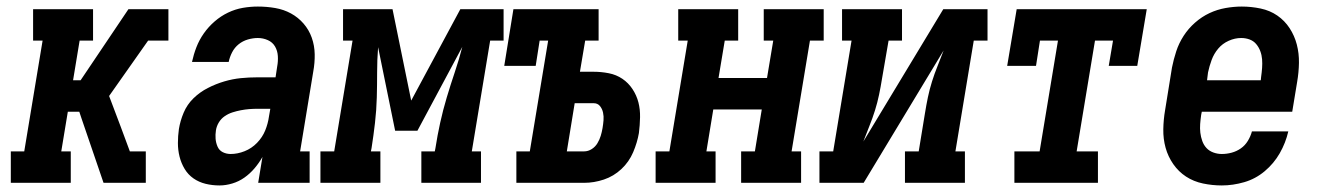

<svg xmlns="http://www.w3.org/2000/svg" viewBox="-20 -558 4040 586"><path d="M380 0 390 -59 384 -75 383 -78 376 -96H425V0ZM13 0V-96H54L110 -434H81V-530H264V-434H223L203 -313H226L372 -530H468L458 -471L468 -530H494V-434H432L313 -265Q331 -218 348.5 -171Q366 -124 383 -78L384 -75L390 -59L380 0H296L229 -196L222 -217H187L167 -96H196V0Z M650 8Q628 8 607.5 3Q587 -2 570.5 -13.5Q554 -25 543.5 -42.5Q533 -60 528 -80Q523 -100 523 -121.5Q523 -143 526 -164Q530 -189 540.5 -214Q551 -239 570.5 -258Q590 -277 614.5 -289.5Q639 -302 664.5 -309.5Q690 -317 715 -319.5Q740 -322 766 -322H821L826 -355Q829 -371 828 -387Q827 -403 819.5 -416Q812 -429 797.5 -435.5Q783 -442 767 -442Q752 -442 736.5 -437.5Q721 -433 708.5 -423Q696 -413 688.5 -398.5Q681 -384 678 -369H566Q571 -392 579.5 -414Q588 -436 602 -456Q616 -476 635 -492.5Q654 -509 676 -519.5Q698 -530 721 -534Q744 -538 767 -538Q794 -538 820 -533.5Q846 -529 868 -517Q890 -505 906.5 -486Q923 -467 931.5 -443Q940 -419 940.5 -392.5Q941 -366 936 -339L896 -96H925V0H768L781 -79Q771 -61 757 -44.5Q743 -28 726 -16Q709 -4 689 2Q669 8 650 8ZM684 -88Q705 -88 726.5 -96.5Q748 -105 764.5 -122Q781 -139 789.5 -160Q798 -181 801 -203L805 -226H766Q753 -226 740.5 -225Q728 -224 715 -221.5Q702 -219 689.5 -215Q677 -211 666 -203.5Q655 -196 648 -184.5Q641 -173 639 -160Q637 -147 638 -134.5Q639 -122 644 -110.5Q649 -99 660 -93.5Q671 -88 684 -88Z M958 0V-96H1000L1056 -434H1027V-530H1178L1235 -251L1385 -530H1517V-434H1476L1420 -96H1448V0H1266V-96H1307L1309 -106Q1315 -145 1323.5 -183.5Q1332 -222 1343.5 -260.5Q1355 -299 1368 -337.5Q1381 -376 1391 -415L1254 -159H1186L1134 -414Q1131 -376 1131 -337.5Q1131 -299 1130 -260.5Q1129 -222 1124.5 -183Q1120 -144 1114 -106L1112 -96H1141V0Z M1556 0V-96H1597L1653 -434H1627L1615 -357H1519L1547 -530H1807V-434H1766L1750 -339H1792Q1815 -339 1838 -334.5Q1861 -330 1879.5 -317.5Q1898 -305 1910.5 -286Q1923 -267 1928.5 -245.5Q1934 -224 1933.5 -200Q1933 -176 1930 -152Q1925 -123 1912.5 -93.5Q1900 -64 1876.5 -42Q1853 -20 1823 -10Q1793 0 1763 0ZM1710 -96H1763Q1775 -96 1786 -103Q1797 -110 1803.5 -121Q1810 -132 1813.5 -143.5Q1817 -155 1819 -167Q1821 -179 1822 -191Q1823 -203 1820.5 -214.5Q1818 -226 1811 -234.5Q1804 -243 1792 -243H1734Z M1981 0V-96H2023L2079 -434H2050V-530H2233V-434H2192L2173 -320H2321L2340 -434H2311V-530H2494V-434H2452L2396 -96H2425V0H2242V-96H2284L2305 -224H2157L2136 -96H2164V0Z M2481 0V-96H2523L2579 -434H2550V-530H2733V-434H2692L2672 -318Q2668 -293 2663 -269Q2658 -245 2650.5 -221Q2643 -197 2633.5 -173.5Q2624 -150 2615 -126L2859 -530H2994V-434H2952L2896 -96H2925V0H2742V-96H2784L2803 -212Q2807 -237 2812 -261Q2817 -285 2824.5 -309Q2832 -333 2841.5 -356.5Q2851 -380 2860 -404L2616 0Z M3076 0V-96H3153L3209 -434H3154L3142 -357H3054L3083 -530H3480L3451 -357H3364L3377 -434H3322L3266 -96H3331V0Z M3709 8Q3680 8 3651.5 2Q3623 -4 3600 -19Q3577 -34 3561 -57Q3545 -80 3537.5 -107Q3530 -134 3530.5 -163.5Q3531 -193 3536 -222L3557 -352Q3562 -377 3570 -401.5Q3578 -426 3592.5 -448.5Q3607 -471 3627.5 -489Q3648 -507 3671.5 -518Q3695 -529 3720.5 -533.5Q3746 -538 3770 -538Q3799 -538 3827.5 -532Q3856 -526 3878.5 -510.5Q3901 -495 3916 -472Q3931 -449 3938 -422Q3945 -395 3944.5 -366Q3944 -337 3939 -308L3924 -217H3648L3646 -207Q3644 -193 3643 -179.5Q3642 -166 3643.5 -153Q3645 -140 3649.5 -127.5Q3654 -115 3662.5 -106Q3671 -97 3683.5 -92.5Q3696 -88 3709 -88Q3724 -88 3739 -92Q3754 -96 3767 -105Q3780 -114 3788.5 -128Q3797 -142 3801 -157H3912Q3904 -122 3886 -90.5Q3868 -59 3840 -35.5Q3812 -12 3777.5 -2Q3743 8 3709 8ZM3664 -313H3828L3829 -323Q3831 -337 3832 -350.5Q3833 -364 3832 -377Q3831 -390 3826.5 -402Q3822 -414 3814 -423.5Q3806 -433 3794 -437.5Q3782 -442 3768 -442Q3749 -442 3730 -433.5Q3711 -425 3698 -409.5Q3685 -394 3678 -375Q3671 -356 3667 -337Z"/></svg>

Font: Iosevka Slab Oblique
Style: Bold
Weight: 700
Italic angle: -9°
Monospace: yes
Designer: Belleve Invis
Foundry: Belleve Invis
Version: Version 11.1.1; ttfautohint (v1.8.3)